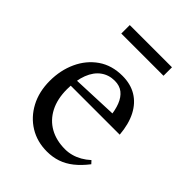

<svg xmlns="http://www.w3.org/2000/svg" viewBox="-186 -714 817 817"><g transform="rotate(45 223.0 -305.0)"><path d="M241.5 -445.5Q290.5 -445.5 326.2 -424Q362 -402.5 383.5 -361.2Q405 -320 410 -260H101L102 -293L361 -303.5L326.5 -283Q323 -321 312 -349Q301 -377 281.8 -392.2Q262.5 -407.5 233 -407.5Q197.5 -407.5 170.8 -388Q144 -368.5 129.2 -330.5Q114.5 -292.5 114.5 -238Q114.5 -179.5 136.2 -137.5Q158 -95.5 197.2 -73.5Q236.5 -51.5 289 -51.5Q309 -51.5 328.2 -56.8Q347.5 -62 366 -72.5Q384.5 -83 401.5 -98.5L413.5 -85.5Q388 -52.5 361.2 -31.2Q334.5 -10 305 0Q275.5 10 241.5 10Q182.5 10 136.5 -18.2Q90.5 -46.5 64 -96.5Q37.5 -146.5 37.5 -211.5Q37.5 -275.5 62 -328.8Q86.5 -382 132.2 -413.8Q178 -445.5 241.5 -445.5ZM110.5 -569V-620H364.5V-569Z"/></g></svg>

Font: Newsreader 24pt
Style: Regular
Weight: 400
Designer: Hugues Gentile
Foundry: Production Type
Version: Version 1.003